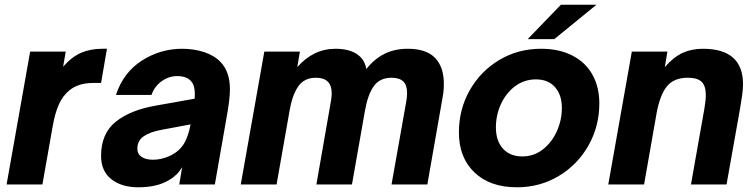

<svg xmlns="http://www.w3.org/2000/svg" viewBox="-20 -783 3208 815"><path d="M8 0 108 -564H259L248 -500Q285 -542 324.5 -559Q364 -576 414 -576H434L409 -431H378Q312 -431 274 -399Q247 -377 230.5 -341Q214 -305 204 -249L160 0Z M409 -121Q409 -216 471 -266Q533 -316 643 -335L806 -364Q807 -371 807 -385Q807 -419 793 -436Q775 -460 731 -460Q697 -460 666.5 -438.5Q636 -417 623 -380H472Q504 -476 582.5 -526Q661 -576 753 -576Q803 -576 846 -562Q889 -548 916 -520Q956 -479 956 -404Q956 -361 941 -280L892 0H741L753 -73Q732 -38 698 -19Q648 12 567 12Q496 12 452.5 -22.5Q409 -57 409 -121ZM698 -120Q738 -138 758.5 -169.5Q779 -201 789 -255L666 -232Q617 -223 590 -204.5Q563 -186 563 -152Q563 -129 581 -117Q599 -105 629 -105Q664 -105 698 -120Z M1002 0 1102 -564H1253L1242 -498Q1310 -576 1404 -576Q1460 -576 1494 -554Q1528 -532 1535 -490Q1569 -533 1612 -554.5Q1655 -576 1711 -576Q1789 -576 1826.5 -537.5Q1864 -499 1864 -428Q1864 -396 1859 -371L1794 0H1642L1705 -355Q1708 -373 1708 -388Q1708 -422 1691.5 -437.5Q1675 -453 1642 -453Q1592 -453 1566.5 -417Q1541 -381 1529 -312L1474 0H1323L1385 -355Q1388 -373 1388 -387Q1388 -453 1321 -453Q1271 -453 1245.5 -415.5Q1220 -378 1209 -312L1154 0Z M1928 -221Q1928 -319 1974 -400Q2020 -481 2099.5 -528.5Q2179 -576 2277 -576Q2353 -576 2409 -547.5Q2465 -519 2494.5 -466.5Q2524 -414 2524 -344Q2524 -247 2478 -165.5Q2432 -84 2352 -36Q2272 12 2174 12Q2060 12 1994 -51Q1928 -114 1928 -221ZM2365 -325Q2365 -380 2336 -413Q2307 -446 2255 -446Q2205 -446 2166.5 -417Q2128 -388 2106.5 -341.5Q2085 -295 2085 -242Q2085 -185 2115 -152Q2145 -119 2197 -119Q2246 -119 2284 -148.5Q2322 -178 2343.5 -225.5Q2365 -273 2365 -325ZM2333 -617H2220L2361 -763H2512Z M2562 0 2662 -564H2813L2802 -498Q2839 -541 2877.5 -558.5Q2916 -576 2964 -576Q3134 -576 3134 -425Q3134 -404 3130 -376.5Q3126 -349 3121 -320L3064 0H2913L2970 -322Q2976 -357 2976 -380Q2976 -419 2958 -436Q2940 -453 2900 -453Q2840 -453 2810.5 -416Q2781 -379 2767 -302L2714 0Z"/></svg>

Font: Open Sauce One ExtraBold Italic
Style: Regular
Weight: 800
Italic angle: -10°
Designer: Alfredo Marco Pradil
Foundry: Creative Sauce Fz LLC
Version: Version 1.477